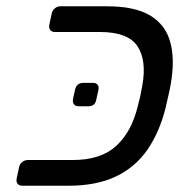

<svg xmlns="http://www.w3.org/2000/svg" viewBox="-20 -591 598 611"><path d="M50.8 0Q40.6 0 35.8 -6.4Q31 -12.7 33 -22.9L40.7 -58.9Q42.7 -69.1 50.7 -75.4Q58.6 -81.8 68.8 -81.8H211.8Q300.8 -81.8 349.5 -126.4Q398.3 -171 418 -251.1Q423.8 -272.6 426.6 -285.9Q429.4 -299.3 433.1 -319.9Q447.2 -400.2 416.9 -444.7Q386.6 -489.2 297.6 -489.2H154.7Q144.5 -489.2 139.7 -495.6Q134.9 -501.9 136.9 -512.1L144.6 -548.1Q146.6 -558.3 154.6 -564.6Q162.6 -571 172.8 -571H320.7Q409.1 -571 458 -541.6Q506.9 -512.1 521.9 -456.7Q537 -401.3 523.4 -323.4Q519.6 -302.8 515.6 -285.9Q511.7 -269.1 506.9 -247.6Q487.7 -170.6 449.2 -114.7Q410.6 -58.9 348.8 -29.4Q287.1 0 198.7 0ZM230.1 -252.8Q220.1 -252.8 215.5 -258.8Q210.9 -264.8 212.1 -274.8L218.8 -305.3Q223.4 -327.3 245.6 -327.3H276.1Q286.1 -327.3 290.7 -321.3Q295.3 -315.3 293.3 -305.3L286.6 -274.8Q283.3 -252.8 260.6 -252.8Z"/></svg>

Font: Rubik Light
Style: Italic
Weight: 300
Italic angle: -12°
Designer: Hubert and Fischer
Foundry: Hubert and Fischer
Version: Version 2.300;gftools[0.9.30]